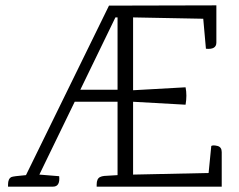

<svg xmlns="http://www.w3.org/2000/svg" viewBox="-20 -697 894 717"><path d="M808 -129V0H341V-8Q341 -30 354 -36Q360 -39 369 -40L419 -43V-317H259L127 -45L201 -39Q205 0 178 0H10V-8Q10 -30 23 -36Q30 -39 77 -43L387 -676L788 -677V-538Q788 -511 749 -515L739 -627L477 -632V-360L673 -371Q679 -341 673 -306L477 -317V-45L759 -51L769 -152Q776 -156 792 -152Q808 -148 808 -129ZM419 -362V-632H411L280 -362Z"/></svg>

Font: Karma Light
Style: Regular
Weight: 300
Designer: Joana Correia
Foundry: Indian Type Foundry
Version: Version 1.202;PS 1.0;hotconv 1.0.78;makeotf.lib2.5.61930; tt